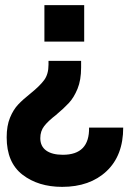

<svg xmlns="http://www.w3.org/2000/svg" viewBox="-20 -513 504 748"><path d="M198 -65Q167 -41 152 -21.5Q137 -2 137 25Q137 57 160 73.5Q183 90 225 90Q329 90 327 -16H460Q460 93 395 154Q330 215 222 215Q129 215 67.5 167.5Q6 120 6 22Q6 -23 19 -54.5Q32 -86 51 -106Q70 -126 99 -149Q135 -178 152 -201Q169 -224 169 -261V-276H296V-250Q296 -201 282 -167Q268 -133 248.5 -112Q229 -91 198 -65ZM308 -351H153V-493H308Z"/></svg>

Font: Hanken Grotesk Black
Style: Regular
Weight: 900
Designer: Alfredo Marco Pradil
Foundry: Hanken Design Co.
Version: Version 3.014